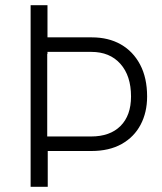

<svg xmlns="http://www.w3.org/2000/svg" viewBox="-20 -720 625 740"><path d="M98 0V-576H334Q398 -576 445.5 -549Q493 -522 520 -471Q547 -420 547 -348Q547 -287 522 -239.5Q497 -192 449 -165Q401 -138 332 -138H164V0ZM162 -194H331Q404 -194 444.5 -234.5Q485 -275 485 -348Q485 -428 444 -474Q403 -520 332 -520H162ZM98 -700H163V-512H98Z"/></svg>

Font: Inclusive Sans Light
Style: Regular
Weight: 300
Designer: Olivia King
Foundry: Olivia King
Version: Version 2.004